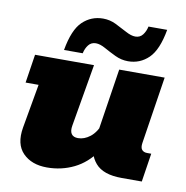

<svg xmlns="http://www.w3.org/2000/svg" viewBox="-70 -651 704 728"><g transform="rotate(10 281.5 -286.5)"><path d="M157 10Q98 10 64.5 -24Q31 -58 42 -123L72 -293H22L39 -403H266L225 -164Q221 -142 228.5 -131Q236 -120 254 -120Q278 -120 300.5 -137.5Q323 -155 339 -195L325 -157L363 -403H538L498 -145Q495 -126 502 -118Q509 -110 522 -110H538L521 0H443Q372 0 342 -35Q312 -70 319 -120L321 -134L343 -86Q309 -37 261 -13.5Q213 10 157 10ZM390 -440Q364 -440 340 -451.5Q316 -463 295.5 -474.5Q275 -486 259 -486Q241 -486 230.5 -472.5Q220 -459 216 -440H144Q158 -520 191 -551.5Q224 -583 270 -583Q296 -583 319.5 -571.5Q343 -560 364 -548.5Q385 -537 401 -537Q419 -537 429.5 -550.5Q440 -564 444 -583H516Q502 -504 469 -472Q436 -440 390 -440Z"/></g></svg>

Font: Rokkitt SemiBold Black
Style: Italic
Weight: 900
Italic angle: -9°
Version: Version 3.103